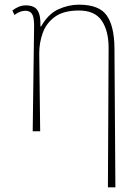

<svg xmlns="http://www.w3.org/2000/svg" viewBox="-20 -562 581 822"><path d="M442 240 445 -357Q445 -430 415.5 -473.5Q386 -517 318 -517Q252 -517 215 -490Q178 -463 163 -421Q148 -379 148 -334L152 0H120L126 -452Q126 -489 117 -502.5Q108 -516 88 -516Q79 -516 67 -512Q55 -508 42 -498L33 -517Q61 -539 90 -539Q128 -539 141.5 -516.5Q155 -494 153 -449H156Q186 -502 229.5 -522Q273 -542 318 -542Q404 -542 436.5 -496.5Q469 -451 470 -357L474 240Z"/></svg>

Font: Noto Serif Thin
Style: Regular
Weight: 100
Designer: Monotype Design Team
Foundry: Monotype Imaging Inc.
Version: Version 2.015